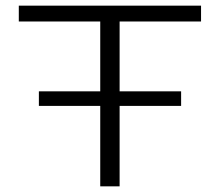

<svg xmlns="http://www.w3.org/2000/svg" viewBox="-20 -659 778 679"><path d="M117.5 -284.5V-336H620.5V-284.5ZM334.5 0V-620H403V0ZM46.5 -583V-639H691V-583Z"/></svg>

Font: Anek Latin Expanded Light
Style: Regular
Weight: 300
Width: 7
Designer: Yesha Goshar
Foundry: Ek Type
Version: Version 1.003